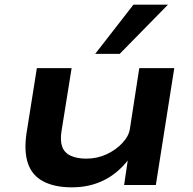

<svg xmlns="http://www.w3.org/2000/svg" viewBox="-20 -793 828 823"><path d="M288 10Q214 10 165.5 -15.5Q117 -41 99.5 -93.5Q82 -146 94 -224L138 -501H287L244 -233Q237 -191 246.5 -164.5Q256 -138 283 -125.5Q310 -113 350 -113Q397 -113 437.5 -132Q478 -151 505.5 -181Q533 -211 537 -242L577 -501H727L648 0H512L528 -108H530Q484 -49 423.5 -19.5Q363 10 288 10ZM388 -562 552 -773H700L493 -562Z"/></svg>

Font: Nunito Sans 7pt Expanded
Style: Bold Italic
Weight: 700
Width: 7
Italic angle: -9°
Designer: Vernon Adams
Foundry: Vernon Adams
Version: Version 3.101;gftools[0.9.27]